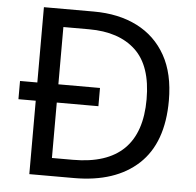

<svg xmlns="http://www.w3.org/2000/svg" viewBox="-51 -766 833 818"><g transform="rotate(5 365.0 -357.0)"><path d="M317 -714Q424 -714 503 -674Q582 -634 625.5 -556.5Q669 -479 669 -364Q669 -183 570.5 -91.5Q472 0 295 0H104V-314H30V-392H104V-714ZM304 -637H194V-392H372V-314H194V-77H284Q574 -77 574 -361Q574 -504 503 -570.5Q432 -637 304 -637Z"/></g></svg>

Font: Noto Sans Nushu
Style: Regular
Weight: 400
Designer: Lisa Huang
Foundry: Lisa Huang
Version: Version 1.003; ttfautohint (v1.8.4.7-5d5b)